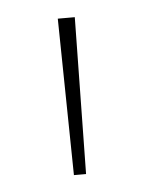

<svg xmlns="http://www.w3.org/2000/svg" viewBox="-33 -743 237 315"><g transform="rotate(-5 86.0 -585.0)"><path d="M97 -456H77L73 -714H101Z"/></g></svg>

Font: Noto Sans UI Thin
Style: Regular
Weight: 250
Designer: Monotype Design Team
Foundry: Monotype Imaging Inc.
Version: Version 1.001